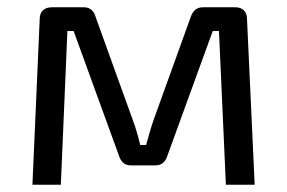

<svg xmlns="http://www.w3.org/2000/svg" viewBox="-20 -507 788 527"><path d="M537 -487C519 -487 509 -477 503 -459L402 -179C394 -156 388 -134 381 -109H365C359 -133 353 -155 344 -179L243 -459C238 -477 228 -487 210 -487H122C101 -487 89 -475 89 -455L69 0H147L165 -422H182L306 -81C312 -63 321 -53 340 -53H406C425 -53 434 -63 440 -81L564 -422H581L600 0H679L658 -455C658 -475 646 -487 626 -487Z"/></svg>

Font: SnT
Style: Regular
Weight: 400
Designer: Natanael Gama
Version: Version 1.001;PS 001.001;hotconv 1.0.70;makeotf.lib2.5.58329